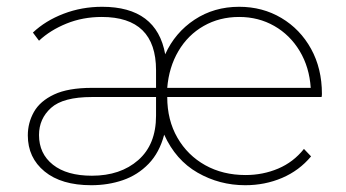

<svg xmlns="http://www.w3.org/2000/svg" viewBox="-20 -543 1021 566"><path d="M249 3Q161 3 111.5 -37.5Q62 -78 62 -144Q62 -181 80 -213Q98 -245 139.5 -264.5Q181 -284 251 -284H440V-336Q440 -493 280 -493Q224 -493 176 -473.5Q128 -454 95 -423L77 -447Q114 -482 167.5 -502.5Q221 -523 281 -523Q442 -523 467 -383Q496 -447 553.5 -485Q611 -523 685 -523Q754 -523 809.5 -490Q865 -457 897 -399Q929 -341 929 -266Q929 -261 928 -257H473Q473 -189 503 -137Q533 -85 585 -56Q637 -27 704 -27Q755 -27 800 -46Q845 -65 876 -104L897 -82Q862 -40 811.5 -18.5Q761 3 703 3Q627 3 562.5 -34Q498 -71 464 -146Q450 -93 418 -60Q386 -27 342.5 -12Q299 3 249 3ZM473 -284H896Q892 -345 863.5 -392.5Q835 -440 788.5 -466.5Q742 -493 685 -493Q627 -493 580.5 -466.5Q534 -440 506 -392.5Q478 -345 473 -284ZM440 -257H251Q166 -257 130.5 -225Q95 -193 95 -145Q95 -90 136 -57.5Q177 -25 251 -25Q335 -25 387.5 -71Q440 -117 440 -202Z"/></svg>

Font: Montserrat ExtraLight
Style: Regular
Weight: 200
Designer: Julieta Ulanovsky
Foundry: Julieta Ulanovsky
Version: Version 9.000; ttfautohint (v1.8.4.7-5d5b)